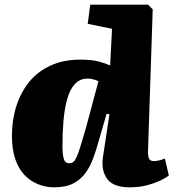

<svg xmlns="http://www.w3.org/2000/svg" viewBox="-20 -787 742 821"><path d="M613 -144Q612 -123 616.5 -110.5Q621 -98 638 -98Q648 -98 662 -101.5Q676 -105 685 -109L702 -37Q692 -28 667.5 -16Q643 -4 609 5Q575 14 534 14Q464 14 438 -22.5Q412 -59 420 -114L448 -298L436 -301L402 -184Q392 -147 379 -111.5Q366 -76 346 -48Q326 -20 294 -3Q262 14 212 14Q175 14 142 0.5Q109 -13 84 -39.5Q59 -66 45 -107.5Q31 -149 31 -206Q31 -274 50 -333.5Q69 -393 105.5 -437.5Q142 -482 197 -507Q252 -532 324 -532Q372 -532 402 -524Q432 -516 451 -507L459 -664L355 -685L366 -767H613L633 -747ZM276 -89Q285 -89 292 -93.5Q299 -98 306 -112Q313 -126 322.5 -156.5Q332 -187 347 -238L401 -440Q394 -443 386.5 -445.5Q379 -448 371.5 -449.5Q364 -451 355 -451Q322 -451 300.5 -428Q279 -405 267.5 -364Q256 -323 251.5 -271Q247 -219 247 -162Q247 -132 252 -110.5Q257 -89 276 -89Z"/></svg>

Font: Literata 18pt Black
Style: Italic
Weight: 900
Italic angle: -2°
Designer: Latin by Veronika Burian and Jose Scaglione. Greek by Irene Vlachou. Cyrillic by Vera Evstafieva
Foundry: TypeTogether
Version: Version 3.103;gftools[0.9.29]